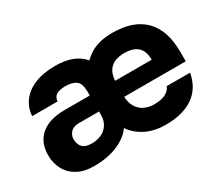

<svg xmlns="http://www.w3.org/2000/svg" viewBox="-104 -767 1142 1004"><g transform="rotate(-30 467.5 -265.0)"><path d="M215.3 13.2Q157.7 13.2 117.5 -8.8Q77.3 -30.8 56.4 -69.6Q35.5 -108.3 35.5 -155Q35.5 -233.5 85.7 -275.9Q136 -318.3 229.5 -318.3H380.5V-339.7Q380.5 -391.3 357.7 -407.9Q334.8 -424.5 294.5 -424.5Q256.8 -424.5 238.8 -412.6Q220.8 -400.7 219 -375.5H65.5Q68.5 -423 95.8 -461.1Q123.2 -499.2 174.8 -521.2Q226.5 -543.2 300.3 -543.2Q360 -543.2 402.2 -526.5Q444.3 -509.8 470.3 -478.2Q504.7 -512.5 546.4 -527.8Q588.2 -543.2 645 -543.2Q773.3 -543.2 838.9 -476Q904.5 -408.8 904.5 -280.5V-222.2H532.8Q534.8 -182.8 551.3 -157.7Q567.7 -132.5 593.8 -121Q619.8 -109.5 650 -109.5Q693.8 -109.5 719.5 -123.2Q745.2 -136.8 753.2 -159.5H894.5Q878.5 -73.2 815.7 -30Q752.8 13.2 650 13.2Q580.8 13.2 529.8 -12.7Q478.8 -38.5 450 -81.8Q421 -39.5 360.5 -13.2Q300 13.2 215.3 13.2ZM266 -95.5Q297.8 -95.5 323.9 -107.7Q350 -119.8 365.2 -143.8Q380.5 -167.7 380.5 -200.2V-221.7H260Q226 -221.7 209.3 -203.7Q192.5 -185.7 192.5 -162.5Q192.5 -132.8 209.1 -114.2Q225.7 -95.5 266 -95.5ZM645 -420.5Q616.7 -420.5 591.8 -411Q567 -401.5 551.4 -378.7Q535.8 -356 533.8 -318.5H754.3Q754.3 -359.5 739.2 -381.5Q724.2 -403.5 699.7 -412Q675.2 -420.5 645 -420.5Z"/></g></svg>

Font: Golos Text
Style: Regular
Weight: 400
Designer: A.Korolkova, Vitaly Kuzmin
Foundry: ParaType Ltd
Version: Version 2.004